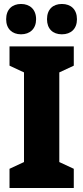

<svg xmlns="http://www.w3.org/2000/svg" viewBox="-20 -948 420 968"><path d="M11 -851C11 -802 42 -775 86 -775C131 -775 162 -803 162 -851C162 -900 131 -928 86 -928C42 -928 11 -901 11 -851ZM217 -851C217 -803 246 -775 292 -775C338 -775 368 -803 368 -851C368 -900 338 -928 292 -928C247 -928 217 -901 217 -851ZM352 0V-97L279 -131V-583L352 -617V-714H28V-617L101 -583V-131L28 -97V0Z"/></svg>

Font: Noto Sans Georgian Condensed Black
Style: Regular
Weight: 900
Width: 3
Designer: Monotype Design Team, Akaki Razmadze
Foundry: Google LLC
Version: Version 2.005